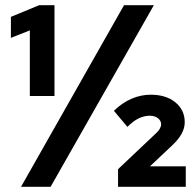

<svg xmlns="http://www.w3.org/2000/svg" viewBox="-20 -720 755 740"><path d="M95 -350V-603L22 -574V-655L131 -700H190V-350ZM61 0 458 -700H573L175 0ZM435 0V-68L582 -207Q591 -215 596 -224Q601 -233 601 -241Q601 -255 588.5 -264.5Q576 -274 558 -274Q536 -274 515 -264Q494 -254 471 -231L419 -293Q451 -324 487 -339.5Q523 -355 561 -355Q620 -355 656 -325.5Q692 -296 692 -249Q692 -227 680.5 -205.5Q669 -184 646 -162L558 -79H696V0Z"/></svg>

Font: Red Hat Text
Style: Bold
Weight: 700
Designer: Pentagram, MCKL
Foundry: MCKL
Version: Version 1.030